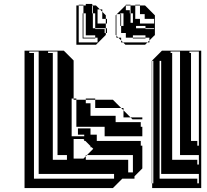

<svg xmlns="http://www.w3.org/2000/svg" viewBox="-20 -958 1052 978"><path d="M355 -150H405L417 -162V-168H423L417 -162V-144H633V-120H657V-168H423L455 -200L447 -208H441V-214L415 -240H409V-246L405 -250H355ZM993 -24V-72H793V-48H985V-24ZM993 -648V-696H945V-688H953V-648ZM897 -648V-696H849V-688H857V-648ZM273 -648V-696H225V-688H249V-648ZM177 -648V-696H129V-688H153V-648ZM801 -600V-648H793V-600ZM993 -600V-648H953V-600ZM897 -600V-648H857V-600ZM273 -600V-648H249V-600ZM177 -600V-648H153V-600ZM801 -552V-600H793V-552ZM801 -504V-552H793V-504ZM993 -552V-600H953V-552ZM897 -552V-600H857V-552ZM273 -552V-600H249V-552ZM177 -552V-600H153V-552ZM761 -552V-600H755V-552ZM801 -456V-504H793V-456ZM993 -504V-552H953V-504ZM897 -504V-552H857V-504ZM273 -504V-552H249V-504ZM177 -504V-552H153V-504ZM761 -504V-552H755V-504ZM801 -408V-456H793V-408ZM993 -456V-504H953V-456ZM897 -456V-504H857V-456ZM273 -456V-504H249V-456ZM177 -456V-504H153V-456ZM761 -456V-504H755V-456ZM801 -360V-408H793V-360ZM993 -408V-456H953V-408ZM897 -408V-456H857V-408ZM369 -408V-450H355V-456H345V-408ZM273 -408V-456H249V-408ZM177 -408V-456H153V-408ZM761 -408V-456H755V-408ZM801 -312V-360H793V-312ZM993 -360V-408H953V-360ZM897 -360V-408H857V-360ZM609 -360V-396L597 -408H441V-368H569V-360ZM369 -360V-408H345V-360ZM273 -360V-408H249V-360ZM177 -360V-408H153V-360ZM761 -360V-408H755V-360ZM801 -264V-312H793V-264ZM993 -312V-360H953V-312ZM897 -312V-360H857V-312ZM369 -360H345V-312H369ZM273 -312V-360H249V-312ZM177 -312V-360H153V-312ZM761 -312V-360H755V-312ZM801 -216V-264H793V-216ZM993 -264V-312H953V-264ZM897 -264V-312H857V-264ZM513 -312H345V-264H409V-272H377V-304H441V-272H473V-264H513ZM273 -264V-312H249V-264ZM177 -264V-312H153V-264ZM761 -264V-312H755V-264ZM801 -168V-216H793V-168ZM993 -216V-264H953V-240H985V-216ZM897 -216V-264H857V-216ZM273 -216V-264H249V-216ZM177 -216V-264H153V-216ZM761 -216V-264H755V-216ZM801 -120V-168H793V-120ZM897 -216H857V-168H897ZM273 -216H249V-168H273ZM177 -168V-216H153V-168ZM761 -168V-216H755V-168ZM801 -120H793V-72H801ZM993 -120V-168H857V-144H985V-120ZM249 -144H321V-168H249ZM177 -120V-168H153V-120ZM761 -120V-168H755V-120ZM657 -120H633V-80H657ZM177 -120H153V-72H177ZM761 -72V-120H755V-72ZM753 -648H755V-600H761V-648H755V-650L805 -700H1005V0H755V-24H753ZM105 0V-700H305L355 -650V-456H369V-450H417V-432H441V-408H465V-450H417V-456H465V-450H555L597 -408H609V-396L645 -360H705V-350H655L645 -360H569V-336H697V-312H705V-264H473V-240H697V-216H705V-100L665 -60V-48H603L555 0ZM561 -72H153V-48H561ZM755 -24H761V-72H755ZM453 -910V-930H449V-910ZM405 -886H401V-890H405ZM721 -826H673V-814H721V-810H765V-814H721ZM741 -742H731L741 -752V-766H721V-778H657V-766H721V-762H657V-766H621V-790H597V-826H593V-838H597V-826H609V-890H593V-886H597V-862H593V-886H575L619 -930H621V-906H641V-890H645V-842H657V-890H645V-930H621V-934H645V-930H669V-862H693V-838H765V-862H717V-886H693V-930H669V-934H693V-930H719L769 -880V-778H767L741 -752ZM465 -762H401V-766H465ZM465 -826V-890H453V-910H449V-890H453V-826ZM405 -862H401V-886H405ZM597 -838V-862H593V-838ZM405 -838H401V-862H405ZM405 -790V-814H401V-790ZM405 -790V-766H401V-790ZM619 -730 607 -742H597V-752L583 -766H573V-776L569 -780V-880L573 -884V-886H575L573 -884V-776L583 -766H597V-752L607 -742H731L719 -730ZM369 -730V-930H381V-742H477V-766H465V-778H417V-826H405V-814H401V-838H405V-826H417V-890H405V-930H381V-934H405V-930H417V-938H449V-934H453V-930H469L489 -910H501V-898L519 -880V-862H525V-838H519V-862H501V-898L489 -910H477V-838H519V-814H525V-790H519V-814H465V-826H453V-814H465V-810H513V-790H519V-780L469 -730Z"/></svg>

Font: Rubik Broken Fax
Style: Regular
Weight: 400
Designer: Hubert and Fischer, NaN
Foundry: Hubert and Fischer, NaN
Version: Version 2.201